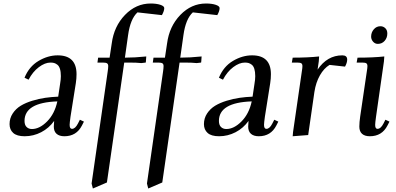

<svg xmlns="http://www.w3.org/2000/svg" viewBox="-20 -766 2248 1089"><path d="M34.2 -62Q34.2 -95.2 52 -122.3Q69.8 -149.4 97.7 -166.3Q125.5 -183.1 163.1 -194.6Q200.7 -206.1 236.6 -211.2Q272.5 -216.3 310.1 -217.8L320.8 -290Q325.2 -315.4 325.2 -334Q325.2 -358.9 320.1 -375.2Q314.9 -391.6 305.4 -398.9Q295.9 -406.2 287.1 -408.7Q278.3 -411.1 266.1 -411.1Q234.9 -411.1 200.2 -385Q165.5 -358.9 142.1 -314L119.1 -325.2Q145 -388.7 198.5 -420.4Q252 -452.1 307.1 -452.1Q414.1 -452.1 414.1 -345.2Q414.1 -320.3 410.2 -294.9L379.9 -104Q375 -68.8 375 -58.1Q375 -35.2 388.2 -35.2Q406.7 -35.2 421.9 -64.9L433.1 -86.9L456.1 -76.2L444.8 -54.2Q413.6 6.8 345.2 6.8Q316.4 6.8 300.8 -7.1Q285.2 -21 285.2 -47.9Q285.2 -60.5 287.1 -80.1Q257.8 -39.1 213.6 -16.1Q169.4 6.8 120.1 6.8Q75.7 6.8 54.9 -12Q34.2 -30.8 34.2 -62ZM119.1 -80.1Q119.1 -57.1 130.9 -45.7Q142.6 -34.2 161.1 -34.2Q204.6 -34.2 247.3 -77.4Q290 -120.6 305.2 -190.9Q119.1 -184.6 119.1 -80.1Z M499.5 274.9 590.8 -359.9Q593.8 -379.4 593.8 -391.1Q593.8 -402.8 586.9 -407Q580.1 -411.1 562.5 -411.1H532.7L536.6 -439H601.6L613.8 -520Q626.5 -616.7 689 -681.4Q751.5 -746.1 834.5 -746.1Q867.2 -746.1 889.4 -738.8Q911.6 -731.4 911.6 -720.2Q911.6 -703.6 898.4 -680.2L759.8 -695.8Q719.2 -658.7 706.5 -566.9L688.5 -439Q744.6 -439 809.6 -445.8L807.6 -418L806.6 -411.1L781.7 -408.2Q754.9 -411.1 712.4 -411.1H684.6L586.4 269L506.8 303.2Z M813.5 274.9 904.8 -359.9Q907.7 -379.4 907.7 -391.1Q907.7 -402.8 900.9 -407Q894 -411.1 876.5 -411.1H846.7L850.6 -439H915.5L927.7 -520Q940.4 -616.7 1002.9 -681.4Q1065.4 -746.1 1148.4 -746.1Q1181.2 -746.1 1203.4 -738.8Q1225.6 -731.4 1225.6 -720.2Q1225.6 -703.6 1212.4 -680.2L1073.7 -695.8Q1033.2 -658.7 1020.5 -566.9L1002.4 -439Q1058.6 -439 1123.5 -445.8L1121.6 -418L1120.6 -411.1L1095.7 -408.2Q1068.8 -411.1 1026.4 -411.1H998.5L900.4 269L820.8 303.2Z M1136.7 -62Q1136.7 -95.2 1154.5 -122.3Q1172.4 -149.4 1200.2 -166.3Q1228 -183.1 1265.6 -194.6Q1303.2 -206.1 1339.1 -211.2Q1375 -216.3 1412.6 -217.8L1423.3 -290Q1427.7 -315.4 1427.7 -334Q1427.7 -358.9 1422.6 -375.2Q1417.5 -391.6 1408 -398.9Q1398.4 -406.2 1389.6 -408.7Q1380.9 -411.1 1368.7 -411.1Q1337.4 -411.1 1302.7 -385Q1268.1 -358.9 1244.6 -314L1221.7 -325.2Q1247.6 -388.7 1301 -420.4Q1354.5 -452.1 1409.7 -452.1Q1516.6 -452.1 1516.6 -345.2Q1516.6 -320.3 1512.7 -294.9L1482.4 -104Q1477.5 -68.8 1477.5 -58.1Q1477.5 -35.2 1490.7 -35.2Q1509.3 -35.2 1524.4 -64.9L1535.6 -86.9L1558.6 -76.2L1547.4 -54.2Q1516.1 6.8 1447.8 6.8Q1418.9 6.8 1403.3 -7.1Q1387.7 -21 1387.7 -47.9Q1387.7 -60.5 1389.6 -80.1Q1360.4 -39.1 1316.2 -16.1Q1272 6.8 1222.7 6.8Q1178.2 6.8 1157.5 -12Q1136.7 -30.8 1136.7 -62ZM1221.7 -80.1Q1221.7 -57.1 1233.4 -45.7Q1245.1 -34.2 1263.7 -34.2Q1307.1 -34.2 1349.9 -77.4Q1392.6 -120.6 1407.7 -190.9Q1221.7 -184.6 1221.7 -80.1Z M1635.3 -411.1 1640.1 -439Q1726.6 -439 1790 -445.8L1788.1 -418L1781.2 -371.1Q1835.9 -452.1 1921.4 -452.1Q1949.2 -452.1 1949.2 -428.2Q1949.2 -410.2 1937 -388.2L1849.1 -397.9Q1817.4 -378.9 1794.4 -338.6Q1771.5 -298.3 1763.2 -244.1L1728 0L1640.1 6.8L1642.1 -17.1L1692.4 -363.8Q1695.3 -380.9 1695.3 -391.1Q1695.3 -402.8 1689 -407Q1682.6 -411.1 1665 -411.1Z M2002.9 -411.1 2007.8 -439Q2096.2 -439 2159.7 -445.8L2157.7 -418L2112.8 -104Q2107.9 -68.8 2107.9 -58.1Q2107.9 -35.2 2120.6 -35.2Q2139.6 -35.2 2154.8 -64.9L2166 -86.9L2189 -76.2L2177.7 -54.2Q2146.5 6.8 2077.6 6.8Q2048.8 6.8 2033.4 -7.1Q2018.1 -21 2018.1 -47.9Q2018.1 -71.8 2022.9 -105L2061 -363.8Q2064 -380.9 2064 -391.1Q2064 -402.8 2057.6 -407Q2051.3 -411.1 2033.7 -411.1ZM2085 -558.1Q2085 -582 2100.1 -599.6Q2115.2 -617.2 2137.7 -617.2Q2153.8 -617.2 2165.3 -606.2Q2176.8 -595.2 2176.8 -576.2Q2176.8 -551.3 2161.6 -534.2Q2146.5 -517.1 2123 -517.1Q2106.9 -517.1 2095.9 -529.8Q2085 -542.5 2085 -558.1Z"/></svg>

Font: Dihjauti
Style: Bold Italic
Weight: 700
Italic angle: -9°
Designer: T. Christopher White
Version: Version 3.0.0